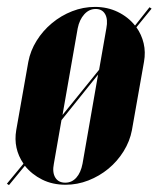

<svg xmlns="http://www.w3.org/2000/svg" viewBox="-53 -525 469 556"><path d="M15 -51Q-15 -95 -6 -148L29 -346Q35 -378 53 -407Q71 -436 97.5 -458Q124 -480 156 -492.5Q188 -505 222 -505Q258 -505 288 -490.5Q318 -476 338 -451L380 -504L386 -500L342 -446Q357 -425 363 -399.5Q369 -374 364 -346L329 -148Q323 -116 305 -87Q287 -58 261 -36.5Q235 -15 203 -2.5Q171 10 137 10Q99 10 69 -5Q39 -20 19 -45L-27 11L-33 7ZM224 -499Q205 -499 191 -483.5Q177 -468 172 -443L128 -192L234 -323L255 -443Q260 -469 251.5 -484Q243 -499 224 -499ZM103 -51Q98 -26 107 -11Q116 4 136 4Q155 4 168 -10.5Q181 -25 186 -51L231 -309L125 -177Z"/></svg>

Font: Moniqa Black Ita Display
Style: Italic
Weight: 900
Italic angle: -10°
Designer: Rajesh Rajput
Foundry: Rajesh Rajput
Version: Version 1.000